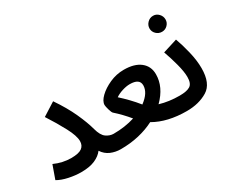

<svg xmlns="http://www.w3.org/2000/svg" viewBox="-107 -975 1527 1291"><g transform="rotate(-30 656.5 -329.0)"><path d="M522 5Q589 5 589 -54Q589 -77 575 -93Q561 -109 531 -109Q502 -109 474.5 -128Q447 -147 432 -203Q417 -260 381.5 -338Q346 -416 287 -502L186 -438Q236 -361 273 -291Q310 -221 310 -180Q310 -146 285.5 -128Q261 -110 203 -110Q136 -110 72 -139L35 -35Q69 -15 119 -4.5Q169 6 213 6Q279 6 321 -12.5Q363 -31 385 -61Q408 -26 444 -10.5Q480 5 522 5Z M1101 -54Q1101 -109 1044 -109Q961 -109 891 -130Q977 -215 977 -314Q977 -376 931.5 -412Q886 -448 804 -448Q746 -448 693.5 -424.5Q641 -401 607.5 -368.5Q574 -336 574 -307Q574 -296 582 -268.5Q590 -241 597 -235Q649 -189 695 -133Q619 -109 530 -109L520 5Q596 5 662 -10.5Q728 -26 782 -54Q884 5 1034 5Q1101 5 1101 -54ZM677 -308Q700 -324 732 -334Q764 -344 790 -344Q866 -344 866 -292Q866 -235 796 -183Q768 -218 737 -250Q706 -282 677 -308Z M1034 5Q1128 5 1195.5 -36Q1263 -77 1263 -196Q1263 -256 1246 -326.5Q1229 -397 1210 -448L1098 -413Q1118 -358 1134.5 -295.5Q1151 -233 1151 -192Q1151 -142 1125.5 -125.5Q1100 -109 1044 -109ZM1156 -540Q1181 -540 1199 -558Q1217 -576 1217 -601Q1217 -626 1199 -645Q1181 -664 1156 -664Q1130 -664 1111.5 -645Q1093 -626 1093 -601Q1093 -576 1111.5 -558Q1130 -540 1156 -540Z"/></g></svg>

Font: Noto Sans Arabic UI SemiCondensed Semi
Style: Regular
Weight: 600
Width: 4
Designer: Nadine Chahine - Monotype Design Team
Foundry: Monotype Imaging Inc.
Version: Version 1.900